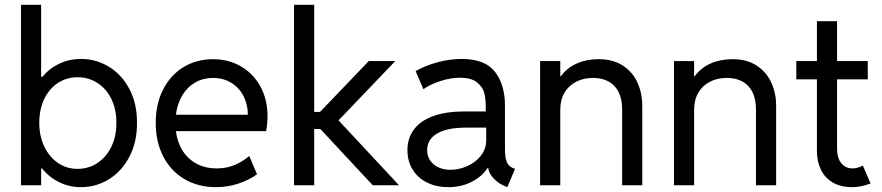

<svg xmlns="http://www.w3.org/2000/svg" viewBox="-20 -772 3675 800"><path d="M67.4 -752H151.4V-452.1H156.7Q186.5 -487.8 227.8 -507.1Q269 -526.4 317.4 -526.4Q380.9 -526.4 434.6 -493.4Q488.3 -460.4 519.8 -399.9Q551.3 -339.4 550.8 -259.8Q551.3 -180.7 519.5 -119.6Q487.8 -58.6 434.3 -25.4Q380.9 7.8 317.4 7.8Q268.6 7.8 226.8 -12.7Q185.1 -33.2 154.8 -70.3H151.4V0H67.4ZM464.8 -259.8Q465.3 -314.9 444.6 -358.4Q423.8 -401.9 386.7 -426Q349.6 -450.2 302.7 -450.2Q258.8 -450.2 222.4 -427Q186 -403.8 164.8 -360.6Q143.6 -317.4 143.6 -259.8Q143.6 -205.6 164.3 -161.9Q185.1 -118.2 221.2 -93.3Q257.3 -68.4 302.7 -68.4Q349.6 -68.4 386.7 -93.3Q423.8 -118.2 444.6 -161.9Q465.3 -205.6 464.8 -259.8Z M628.9 -259.8Q628.9 -339.4 659.9 -399.7Q690.9 -460 745.1 -492.7Q799.3 -525.4 867.2 -525.4Q933.1 -525.4 984.9 -494.9Q1036.6 -464.4 1065.7 -410.4Q1094.7 -356.4 1094.7 -288.1Q1094.7 -257.8 1088.9 -225.6H712.9Q718.8 -178.7 741.2 -143.6Q763.7 -108.4 800 -89.4Q836.4 -70.3 882.8 -70.3Q925.3 -70.3 959.2 -85.2Q993.2 -100.1 1018.6 -122.1L1050.8 -45.9Q1018.6 -22 973.6 -7.1Q928.7 7.8 878.9 7.8Q806.6 7.8 749.8 -25.1Q692.9 -58.1 660.9 -118.9Q628.9 -179.7 628.9 -259.8ZM1012.7 -293.9Q1012.7 -335.9 994.9 -371.1Q977.1 -406.2 943.8 -426.8Q910.6 -447.3 867.2 -447.3Q826.7 -447.3 793.7 -428.5Q760.7 -409.7 739.7 -375Q718.8 -340.3 712.9 -293.9Z M1205.1 -752H1289.1V-305.7H1313.5L1516.6 -517.6H1627L1390.6 -270.5L1642.6 0H1533.2L1314.9 -234.4H1289.1V0H1205.1Z M1677.7 -146.5Q1677.7 -197.3 1705.6 -233.6Q1733.4 -270 1786.4 -288.8Q1839.4 -307.6 1914.1 -307.6H2003.9V-330.1Q2003.9 -358.4 1998.3 -382.8Q1992.7 -407.2 1968.8 -427.7Q1944.8 -448.2 1895.5 -448.2Q1859.4 -448.2 1816.7 -434.8Q1773.9 -421.4 1744.1 -400.4L1711.9 -475.6Q1751 -498.5 1803 -512.5Q1855 -526.4 1903.3 -526.4Q2001 -526.4 2042.5 -472.7Q2084 -418.9 2084 -332V-150.4Q2084 -116.2 2091.3 -97.9Q2098.6 -79.6 2116.2 -72.3L2126 -68.4L2093.8 7.8L2080.1 2Q2054.2 -9.3 2035.4 -30Q2016.6 -50.8 2014.2 -72.3H2011.7Q1988.8 -36.6 1945.3 -14.4Q1901.9 7.8 1847.7 7.8Q1799.3 7.8 1760.7 -10.7Q1722.2 -29.3 1700 -64.2Q1677.7 -99.1 1677.7 -146.5ZM1857.4 -64.5Q1891.1 -64.5 1925.8 -79.3Q1960.4 -94.2 1983.2 -122.6Q2005.9 -150.9 2005.9 -188.5V-240.2H1919.9Q1843.3 -240.2 1801.5 -215.8Q1759.8 -191.4 1759.8 -146.5Q1759.8 -121.6 1772.7 -102.8Q1785.6 -84 1807.9 -74.2Q1830.1 -64.5 1857.4 -64.5Z M2230.5 -517.6H2314.5V-454.1H2316.9Q2341.8 -488.8 2382.6 -507.1Q2423.3 -525.4 2473.6 -525.4Q2535.6 -525.4 2576.7 -497.8Q2617.7 -470.2 2637 -426Q2656.2 -381.8 2656.2 -332V0H2572.3V-314.5Q2572.3 -379.4 2540.3 -413.3Q2508.3 -447.3 2450.2 -447.3Q2411.6 -447.3 2380.9 -431.6Q2350.1 -416 2332.3 -386.2Q2314.5 -356.4 2314.5 -314.5V0H2230.5Z M2788.1 -517.6H2872.1V-454.1H2874.5Q2899.4 -488.8 2940.2 -507.1Q2981 -525.4 3031.2 -525.4Q3093.3 -525.4 3134.3 -497.8Q3175.3 -470.2 3194.6 -426Q3213.9 -381.8 3213.9 -332V0H3129.9V-314.5Q3129.9 -379.4 3097.9 -413.3Q3065.9 -447.3 3007.8 -447.3Q2969.2 -447.3 2938.5 -431.6Q2907.7 -416 2889.9 -386.2Q2872.1 -356.4 2872.1 -314.5V0H2788.1Z M3383.8 -143.6V-441.4H3297.9V-517.6H3383.8V-683.6H3467.8V-517.6H3595.7V-441.4H3467.8V-152.3Q3467.8 -112.8 3485.6 -91.6Q3503.4 -70.3 3533.2 -70.3Q3551.8 -70.3 3575.2 -82L3607.4 -7.8Q3568.4 7.8 3531.2 7.8Q3483.4 7.8 3450.4 -11.2Q3417.5 -30.3 3400.6 -64.5Q3383.8 -98.6 3383.8 -143.6Z"/></svg>

Font: Reddit Sans A
Style: Regular
Weight: 400
Designer: Stephen Hutchings
Foundry: Reddit
Version: Version 1.013